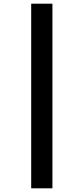

<svg xmlns="http://www.w3.org/2000/svg" viewBox="-20 -788 454 1040"><path d="M149 -768V232H264V-768Z"/></svg>

Font: Noto Sans Myanmar UI ExtraCondensed
Style: Bold
Weight: 700
Width: 2
Designer: Monotype Design Team
Foundry: Monotype Imaging Inc.
Version: Version 2.103